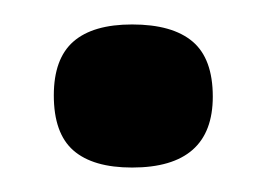

<svg xmlns="http://www.w3.org/2000/svg" viewBox="-20 -125 217 157"><path d="M88 12Q56 12 40 -2Q24 -16 24 -47Q24 -77 40 -91Q56 -105 88 -105Q121 -105 137.5 -91Q154 -77 154 -46Q154 12 88 12Z"/></svg>

Font: Bricolage Grotesque
Style: Regular
Weight: 400
Designer: Mathieu Triay
Foundry: Atelier Triay
Version: Version 1.001;gftools[0.9.33.dev8+g029e19f]